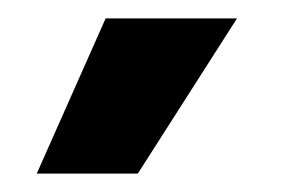

<svg xmlns="http://www.w3.org/2000/svg" viewBox="-20 -786 323 209"><path d="M130 -597H20L95 -766H238Z"/></svg>

Font: Bricolage Grotesque
Style: Bold
Weight: 700
Designer: Mathieu Triay
Foundry: Atelier Triay
Version: Version 1.001;gftools[0.9.33.dev8+g029e19f]